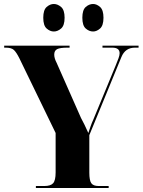

<svg xmlns="http://www.w3.org/2000/svg" viewBox="-20 -943 716 963"><path d="M160 0H525V-10H475Q448 -10 438 -24Q428 -38 428 -77V-265L589 -657Q608 -704 657 -704H675V-714H494V-704H543Q580 -704 580 -676Q580 -666 574.5 -651Q569 -636 560 -614L448 -343Q440 -326 435 -311Q430 -296 423 -276Q414 -297 404 -317Q394 -337 386 -352L264 -628Q252 -651 252 -669Q252 -689 266.5 -696.5Q281 -704 319 -704H329V-714H1V-704H9Q37 -704 49.5 -692.5Q62 -681 77 -651L259 -276V-78Q259 -38 246.5 -24Q234 -10 202 -10H160ZM447 -785Q465 -785 482 -800Q499 -815 499 -854Q499 -893 482 -908Q465 -923 447 -923Q427 -923 410 -908Q393 -893 393 -854Q393 -815 410 -800Q427 -785 447 -785ZM250 -785Q269 -785 286.5 -800Q304 -815 304 -854Q304 -893 286.5 -908Q269 -923 250 -923Q231 -923 214 -908Q197 -893 197 -854Q197 -815 214 -800Q231 -785 250 -785Z"/></svg>

Font: Noto Serif Display SemiCondensed Extra
Style: Regular
Weight: 800
Width: 4
Designer: Monotype Design Team
Foundry: Monotype Imaging Inc.
Version: Version 1.900